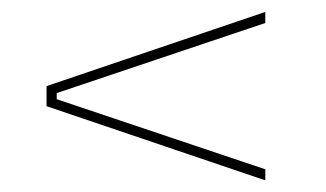

<svg xmlns="http://www.w3.org/2000/svg" viewBox="-20 -478 560 330"><path d="M77.5 -318V-307.5L436 -187V-168L60 -295.5V-330L436 -457.5V-438.5Z"/></svg>

Font: Anek Odia Medium Thin
Style: Regular
Weight: 250
Version: Version 1.003